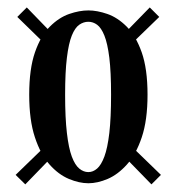

<svg xmlns="http://www.w3.org/2000/svg" viewBox="-20 -518 475 516"><path d="M217.5 -25.5Q193 -25.5 165 -37.2Q137 -49 113 -76Q89 -103 73.8 -149Q58.5 -195 58.5 -263.5Q58.5 -333 74 -377.5Q89.5 -422 114 -446.5Q138.5 -471 166 -480.5Q193.5 -490 217.5 -490Q241 -490 268.5 -480.5Q296 -471 320.5 -446.5Q345 -422 360.8 -377.5Q376.5 -333 376.5 -263.5Q376.5 -195 361 -149Q345.5 -103 321.2 -76Q297 -49 269.5 -37.2Q242 -25.5 217.5 -25.5ZM217.5 -55.5Q230 -55.5 241 -65Q252 -74.5 260.5 -97.2Q269 -120 273.8 -160.5Q278.5 -201 278.5 -263.5Q278.5 -324.5 273.8 -363Q269 -401.5 260.5 -422.5Q252 -443.5 241 -451.5Q230 -459.5 217.5 -459.5Q204.5 -459.5 193 -451.5Q181.5 -443.5 173 -422.5Q164.5 -401.5 159.8 -363Q155 -324.5 155 -263.5Q155 -201 159.8 -160.5Q164.5 -120 173 -97.2Q181.5 -74.5 193 -65Q204.5 -55.5 217.5 -55.5ZM382.5 -498 408 -472.5 326.5 -393.5 303.5 -417ZM387 -22.5 308 -103.5 331 -127 412.5 -48ZM52 -498 130.5 -417 107.5 -393.5 26.5 -472.5ZM48 -22.5 22 -48 103.5 -127 126.5 -103.5Z"/></svg>

Font: Imbue 24pt
Style: Bold
Weight: 700
Designer: Tyler Finck
Foundry: Etcetera Type Company
Version: Version 1.102